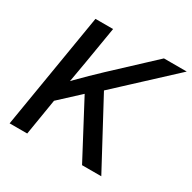

<svg xmlns="http://www.w3.org/2000/svg" viewBox="-161 -888 1046 1047"><g transform="rotate(30 362.0 -364.0)"><path d="M137.7 -191.4 154.8 -317.9Q184.6 -350.1 214.1 -380.1Q243.7 -410.2 274.2 -439.9Q304.7 -469.7 336.9 -500L580.6 -727.5H724.1L358.4 -388.2L351.1 -388.7ZM28.8 0 149.4 -727.5H260.3L221.2 -493.2L192.4 -328.1L184.6 -274.4L139.6 0ZM484.9 0 295.4 -357.9 368.7 -442.4 606 0Z"/></g></svg>

Font: Inter 24pt Medium
Style: Italic
Weight: 500
Italic angle: -9.3988°
Designer: Rasmus Andersson
Foundry: rsms
Version: Version 4.001;git-66647c0bb